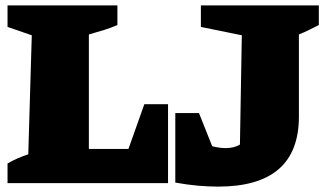

<svg xmlns="http://www.w3.org/2000/svg" viewBox="-20 -680 1204 713"><path d="M516 -293H604V0H8V-73Q45 -94 85 -107L98 -549L8 -580V-660H416V-587Q393 -577 366 -568.5Q339 -560 310 -552V-127H457ZM631 -2V-260H719L768 -137Q795 -130 818 -130Q849 -130 871 -143L878 -549L726 -580V-660H1164V-587Q1148 -579 1129 -569.5Q1110 -560 1090 -552V-247Q1090 13 790 13Q754 13 714.5 9.5Q675 6 631 -2Z"/></svg>

Font: Piazzolla Black
Style: Regular
Weight: 900
Designer: Juan Pablo del Peral
Foundry: Huerta Tipografica
Version: Version 1.330